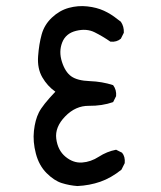

<svg xmlns="http://www.w3.org/2000/svg" viewBox="-20 -627 540 645"><path d="M240 -2Q213 -4 187.5 -12Q162 -20 136.5 -45.5Q111 -71 100.5 -111Q90 -151 94 -187.5Q98 -224 110.5 -249Q123 -274 166 -319Q139 -338 122 -367.5Q105 -397 108 -438Q111 -479 120 -511.5Q129 -544 154.5 -568Q180 -592 211 -600.5Q242 -609 273.5 -605.5Q305 -602 329 -591Q353 -580 374 -563L386 -554Q397 -538 396 -517L386 -497Q372 -485 351 -487Q325 -505 298 -518.5Q271 -532 236 -523.5Q201 -515 189 -484.5Q177 -454 188 -419.5Q199 -385 219.5 -370.5Q240 -356 281.5 -354.5Q323 -353 360 -341Q372 -325 370 -304L360 -284Q323 -271 278.5 -271.5Q234 -272 199 -236Q164 -200 169 -161Q174 -122 200 -100.5Q226 -79 255.5 -81Q285 -83 312 -100.5Q339 -118 370 -124L390 -114Q401 -101 399 -79L388 -57Q353 -29 317 -16.5Q281 -4 240 -2Z"/></svg>

Font: Kosefont JP
Style: Regular
Weight: 400
Designer: Nozomi Seto 瀬戸のぞみ
Version: Version 3.00;June 19, 2020